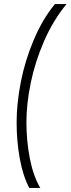

<svg xmlns="http://www.w3.org/2000/svg" viewBox="-20 -717 346 941"><path d="M61.5 -117Q61.5 -210 82 -314.8Q102.5 -419.5 144.8 -520.2Q187 -621 249 -697H306Q240.5 -617.5 196.2 -516Q152 -414.5 130.8 -311.2Q109.5 -208 109.5 -117.5Q109.5 -25 126.5 61Q143.5 147 177.5 204H123.5Q92.5 145.5 77 60.5Q61.5 -24.5 61.5 -117Z"/></svg>

Font: HK Grotesk Light
Style: Italic
Weight: 300
Italic angle: -16°
Designer: Alfredo Marco Pradil
Foundry: Hanken Design Co.
Version: Version 3.001